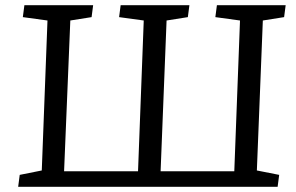

<svg xmlns="http://www.w3.org/2000/svg" viewBox="-20 -720 1141 740"><path d="M50 0 56 -46 141 -63 163 -641 68 -654 74 -700H339L333 -654L251 -641L227 -60H512L534 -641L439 -654L445 -700H710L704 -654L622 -641L599 -60H883L905 -641L810 -654L816 -700H1081L1075 -654L993 -641L970 -63L1056 -46L1050 0Z"/></svg>

Font: Literata 12pt
Style: Italic
Weight: 400
Italic angle: -2°
Designer: Latin by Veronika Burian and Jose Scaglione. Greek by Irene Vlachou. Cyrillic by Vera Evstafieva
Foundry: TypeTogether
Version: Version 3.002